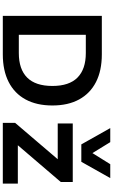

<svg xmlns="http://www.w3.org/2000/svg" viewBox="261 -1066 805 1367"><g transform="rotate(90 663.5 -382.5)"><path d="M93 0V-705H367Q483 -705 564 -663.5Q645 -622 688 -543.5Q731 -465 731 -353Q731 -241 688 -162Q645 -83 563.5 -41.5Q482 0 367 0ZM228 -114H358Q473 -114 532.5 -173.5Q592 -233 592 -353Q592 -473 532 -532Q472 -591 358 -591H228ZM855 0V-88L1147 -430L1151 -391H859V-498H1276V-413L980 -67L978 -107H1287V0ZM1008 -559 892 -765H992L1070 -638L1149 -765H1248L1132 -559Z"/></g></svg>

Font: Nunito Sans 8pt
Style: Bold
Weight: 700
Version: Version 3.101;gftools[0.9.27]